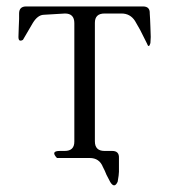

<svg xmlns="http://www.w3.org/2000/svg" viewBox="-20 -504 540 584"><path d="M268.6 -74.2Q268.6 -44.9 297.9 -44.9H321.3Q342.8 -44.9 341.8 -23.4V18.6L340.8 30.3L337.9 48.8Q328.1 70.3 315.4 49.8L303.7 27.3L298.8 15.6L293 3.9Q282.2 -23.4 252.9 -23.4H153.3Q132.8 -44.9 162.1 -44.9H176.8Q206.1 -44.9 206.1 -73.2V-433.6Q206.1 -462.9 177.7 -462.9L112.3 -459Q94.7 -458 80.1 -434.6L49.8 -382.8Q36.1 -375 36.1 -391.6L37.1 -421.9L38.1 -446.3V-462.9Q38.1 -484.4 59.6 -484.4H415Q436.5 -484.4 435.5 -462.9L436.5 -446.3L437.5 -421.9L438.5 -391.6L437.5 -373Q432.6 -355.5 426.8 -372.1L406.2 -413.1L390.6 -440.4Q376 -462.9 349.6 -462.9H297.9Q268.6 -462.9 268.6 -434.6Z"/></svg>

Font: B2 Hana
Style: Regular
Weight: 500
Version: 2020-08-05; (max)